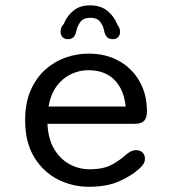

<svg xmlns="http://www.w3.org/2000/svg" viewBox="-20 -688 659 718"><path d="M311.5 10.5Q251 10.5 196.5 -17Q142 -44.5 108 -100Q74 -155.5 74 -239Q74 -302.5 94.2 -349.2Q114.5 -396 148.5 -426.8Q182.5 -457.5 224.8 -472.5Q267 -487.5 311 -487.5Q376.5 -487.5 425.5 -459.8Q474.5 -432 502 -383.5Q529.5 -335 529.5 -271.5Q529.5 -247 518.8 -236Q508 -225 483.5 -225H157.5Q160 -168.5 182.5 -130.8Q205 -93 240 -74Q275 -55 314.5 -55Q367.5 -55 398.8 -72.5Q430 -90 450 -108.5Q459 -116.5 468.8 -121.5Q478.5 -126.5 489.5 -126.5Q504 -126.5 513 -117.8Q522 -109 522 -94.5Q522 -83.5 515.8 -74Q509.5 -64.5 499 -55.5Q472 -31 426 -10.2Q380 10.5 311.5 10.5ZM161.5 -289.5H450Q443.5 -354 407.5 -389.8Q371.5 -425.5 310 -425.5Q277.5 -425.5 246.5 -411.2Q215.5 -397 192.8 -367Q170 -337 161.5 -289.5ZM401.5 -541.5Q386.5 -541.5 379.2 -550.5Q372 -559.5 369.5 -572.5Q366.5 -590 355.2 -605.8Q344 -621.5 317.5 -621.5Q291.5 -621.5 280.2 -605.5Q269 -589.5 265.5 -572.5Q263 -559 256 -550.2Q249 -541.5 233 -541.5Q221 -541.5 213.8 -549.5Q206.5 -557.5 206.5 -570.5Q206.5 -577 209.2 -584.5Q212 -592 219 -599Q229.5 -627 253.8 -647.5Q278 -668 316.5 -668Q357 -668 382.5 -646.8Q408 -625.5 418.5 -596.5Q424 -589.5 426.5 -582.5Q429 -575.5 429 -570Q429 -557 421.8 -549.2Q414.5 -541.5 401.5 -541.5Z"/></svg>

Font: Sono Monospace
Style: Regular
Weight: 400
Designer: Tyler Finck
Foundry: Tyler Finck
Version: Version 2.112